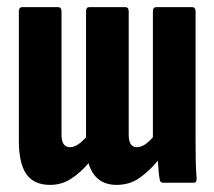

<svg xmlns="http://www.w3.org/2000/svg" viewBox="-20 -514 603 540"><path d="M121 6Q75 6 54 -24.5Q33 -55 33 -118V-482Q33 -494 43 -494H143Q153 -494 153 -482V-135Q153 -100 177 -100Q197 -100 222 -128V-482Q222 -494 231 -494H332Q342 -494 342 -482V-135Q342 -100 365 -100Q386 -100 410 -128V-482Q410 -494 420 -494H520Q530 -494 530 -482V-127Q530 -91 530.5 -62.5Q531 -34 533 -13Q534 0 524 0H439Q430 0 429 -10Q427 -20 426 -34Q425 -48 424 -62Q399 -32 371.5 -13Q344 6 308 6Q247 6 229 -55Q206 -28 179.5 -11Q153 6 121 6Z"/></svg>

Font: Sofia Sans Extra Condensed ExtraBold
Style: Regular
Weight: 800
Designer: Botio Nikoltchev, Ani Petrova
Foundry: lettersoup
Version: Version 4.101; ttfautohint (v1.8.4.7-5d5b)